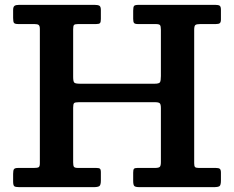

<svg xmlns="http://www.w3.org/2000/svg" viewBox="-20 -770 962 790"><path d="M281 -649.5V-453.5Q281 -434.5 285.8 -430Q290.5 -425.5 310 -425.5H615.5Q634.5 -425.5 638.2 -431.5Q642 -437.5 642 -457V-647.5Q642 -662.5 638.2 -666.8Q634.5 -671 620 -671H548Q535 -671 531.5 -675.5Q528 -680 528 -692.5V-726Q528 -741.5 531.8 -745.8Q535.5 -750 551 -750H866Q878.5 -750 883.8 -746.5Q889 -743 889 -729.5V-690Q889 -678.5 884.5 -674.8Q880 -671 867.5 -671H804Q788.5 -671 783.8 -667Q779 -663 779 -647.5V-98.5Q779 -87 782.2 -83Q785.5 -79 797.5 -79H867.5Q879.5 -79 884.2 -75.5Q889 -72 889 -59.5V-27.5Q889 -8.5 883.2 -4.2Q877.5 0 859.5 0H554Q537.5 0 532.8 -4.5Q528 -9 528 -26V-59.5Q528 -71.5 531 -75.2Q534 -79 545.5 -79H618Q633.5 -79 637.8 -83.8Q642 -88.5 642 -103.5V-325Q642 -341 637.2 -345.2Q632.5 -349.5 617.5 -349.5H304.5Q289 -349.5 285 -345.8Q281 -342 281 -327V-102Q281 -89 284 -84Q287 -79 301 -79H375.5Q387 -79 391 -76Q395 -73 395 -61V-27.5Q395 -9 389 -4.5Q383 0 365.5 0H58.5Q43 0 38.5 -4Q34 -8 34 -24V-54.5Q34 -69 37.5 -74Q41 -79 55 -79H119.5Q133.5 -79 138.8 -81.8Q144 -84.5 144 -98.5V-650.5Q144 -663.5 139.2 -667.2Q134.5 -671 122 -671H56Q41 -671 37.5 -675.8Q34 -680.5 34 -696V-728.5Q34 -742 39.8 -746Q45.5 -750 58.5 -750H369Q382.5 -750 388.8 -746.5Q395 -743 395 -728.5V-691.5Q395 -678.5 391.2 -674.8Q387.5 -671 375 -671H301Q288 -671 284.5 -667.2Q281 -663.5 281 -649.5Z"/></svg>

Font: Besley SemiBold
Style: Regular
Weight: 600
Designer: Owen Earl
Foundry: indestructible type*
Version: Version 2.001; ttfautohint (v1.8.3)